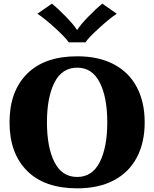

<svg xmlns="http://www.w3.org/2000/svg" viewBox="-20 -1017 841 1047"><path d="M184 -942 263 -997Q298 -969 340.5 -925Q383 -881 399 -855H402Q418 -881 460.5 -925Q503 -969 538 -997L617 -942Q582 -920 522 -865.5Q462 -811 446 -786H355Q339 -811 279 -865.5Q219 -920 184 -942ZM32 -350Q32 -519 127.5 -614.5Q223 -710 401 -710Q518 -710 600.5 -666.5Q683 -623 726 -542Q769 -461 769 -350Q769 -239 726 -158Q683 -77 600.5 -33.5Q518 10 401 10Q223 10 127.5 -85.5Q32 -181 32 -350ZM565 -350Q565 -486 524 -567Q483 -648 401 -648Q318 -648 277 -567Q236 -486 236 -350Q236 -214 277 -133Q318 -52 401 -52Q483 -52 524 -133Q565 -214 565 -350Z"/></svg>

Font: Trirong Black
Style: Regular
Weight: 900
Designer: Katatrad Team
Foundry: CadsonDemak
Version: Version 1.001